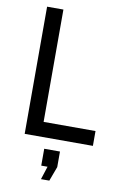

<svg xmlns="http://www.w3.org/2000/svg" viewBox="-99 -742 653 1020"><g transform="rotate(10 228.0 -232.0)"><path d="M70 0H438V-80H158V-686H70ZM271 144V60H186V151H220L197 222H242Z"/></g></svg>

Font: Archivo Narrow
Style: Regular
Weight: 400
Designer: Hector Gatti
Foundry: Omnibus-Type
Version: Version 1.003;PS 001.003;hotconv 1.0.70;makeotf.lib2.5.58329